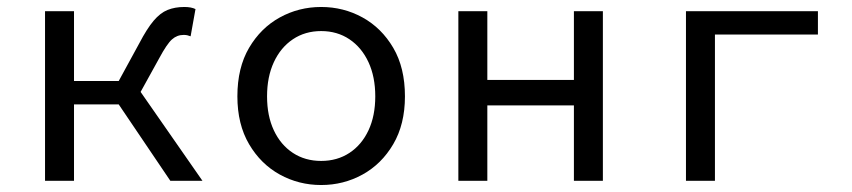

<svg xmlns="http://www.w3.org/2000/svg" viewBox="-20 -518 2440 550"><path d="M109 0V-486H192V-286H361L560 0H468L320 -219H192V0ZM373 -237 301 -251 379 -394Q401 -436 420 -458.5Q439 -481 460 -489.5Q481 -498 508 -498Q528 -498 540 -492L526 -414Q521 -416 516.5 -417Q512 -418 506 -418Q487 -418 472.5 -405Q458 -392 436 -351Z M900 12Q836 12 781.5 -18Q727 -48 693.5 -105Q660 -162 660 -242Q660 -324 693.5 -381Q727 -438 781.5 -468Q836 -498 900 -498Q964 -498 1018.5 -468Q1073 -438 1106.5 -381Q1140 -324 1140 -242Q1140 -162 1106.5 -105Q1073 -48 1018.5 -18Q964 12 900 12ZM900 -57Q946 -57 981 -80Q1016 -103 1035.5 -144.5Q1055 -186 1055 -242Q1055 -298 1035.5 -340Q1016 -382 981 -405.5Q946 -429 900 -429Q854 -429 819 -405.5Q784 -382 764.5 -340Q745 -298 745 -242Q745 -186 764.5 -144.5Q784 -103 819 -80Q854 -57 900 -57Z M1293 0V-486H1376V-289H1624V-486H1707V0H1624V-216H1376V0Z M1945 0V-486H2323V-419H2028V0Z"/></svg>

Font: Source Code Variable
Style: Regular
Weight: 400
Monospace: yes
Designer: Paul D. Hunt, Teo Tuominen
Foundry: Adobe Systems Incorporated
Version: Version 1.010;hotconv 1.0.106;makeotfexe 2.5.65593